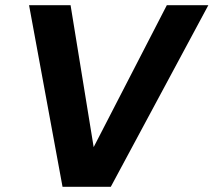

<svg xmlns="http://www.w3.org/2000/svg" viewBox="-20 -720 823 740"><path d="M221 0 92 -700H252L341 -153L623 -700H783L407 0Z"/></svg>

Font: DM Sans Black
Style: Italic
Weight: 900
Italic angle: -10°
Designer: Colophon Foundry, Jonny Pinhorn
Foundry: Colophon Foundry
Version: Version 4.004;gftools[0.9.30]